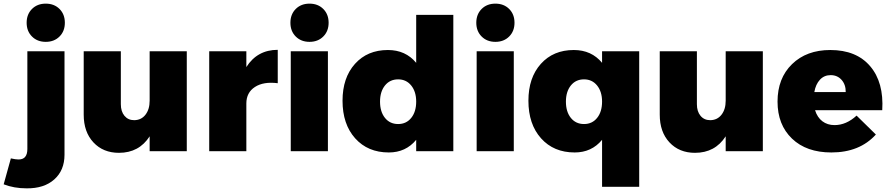

<svg xmlns="http://www.w3.org/2000/svg" viewBox="-84 -823 4842 1045"><path d="M90.1 -774.2Q119.1 -803.2 165 -803.2Q210.9 -803.2 240 -774.2Q269 -745.1 269 -699.2Q269 -653.3 240 -624.3Q210.9 -595.2 165 -595.2Q119.1 -595.2 90.1 -624.3Q61 -653.3 61 -699.2Q61 -745.1 90.1 -774.2ZM-24.9 39.1Q1.5 44.9 15.1 44.9Q64.9 46.4 64.9 -12.2V-543.9H267.1V19Q267.1 104 211.4 153.6Q155.8 203.1 61 202.1Q-7.8 202.1 -64 180.2Z M730.5 -543.9H932.6V0H730.5V-81.1Q672.9 8.8 563.5 8.8Q477.5 8.8 424.6 -47.9Q371.6 -104.5 371.6 -199.2V-543.9H573.7V-255.9Q573.7 -216.3 593.5 -192.6Q613.3 -168.9 646.5 -168.9Q685.1 -169.4 707.8 -198.7Q730.5 -228 730.5 -274.9Z M1256.8 -458Q1316.4 -551.8 1427.7 -551.8V-370.1Q1350.1 -379.9 1303.5 -349.6Q1256.8 -319.3 1256.8 -259.8V0H1054.7V-543.9H1256.8Z M1525.6 -774.2Q1554.7 -803.2 1600.6 -803.2Q1646.5 -803.2 1675.5 -774.2Q1704.6 -745.1 1704.6 -699.2Q1704.6 -653.3 1675.5 -624.3Q1646.5 -595.2 1600.6 -595.2Q1554.7 -595.2 1525.6 -624.3Q1496.6 -653.3 1496.6 -699.2Q1496.6 -745.1 1525.6 -774.2ZM1498.5 -543.9H1700.7V0H1498.5Z M2181.2 -742.2H2383.3V0H2181.2V-62Q2124.5 6.8 2032.2 6.8Q1918 6.8 1849.1 -70.1Q1780.3 -147 1780.3 -274.9Q1780.3 -399.9 1847.9 -475.3Q1915.5 -550.8 2027.3 -550.8Q2123.5 -550.8 2181.2 -481ZM2083 -147.9Q2127.4 -147.9 2154.3 -181.4Q2181.2 -214.8 2181.2 -270Q2181.2 -324.2 2154.1 -357.7Q2127 -391.1 2083 -391.1Q2038.1 -391.1 2011.2 -357.7Q1984.4 -324.2 1984.4 -270Q1984.4 -214.8 2011.2 -181.4Q2038.1 -147.9 2083 -147.9Z M2537.4 -774.2Q2566.4 -803.2 2612.3 -803.2Q2658.2 -803.2 2687.3 -774.2Q2716.3 -745.1 2716.3 -699.2Q2716.3 -653.3 2687.3 -624.3Q2658.2 -595.2 2612.3 -595.2Q2566.4 -595.2 2537.4 -624.3Q2508.3 -653.3 2508.3 -699.2Q2508.3 -745.1 2537.4 -774.2ZM2510.3 -543.9H2712.4V0H2510.3Z M3192.9 -543.9H3395V193.8H3192.9V-62Q3136.2 6.8 3043.9 6.8Q2929.7 6.8 2860.8 -70.1Q2792 -147 2792 -274.9Q2792 -399.9 2859.6 -475.3Q2927.2 -550.8 3039.1 -550.8Q3135.3 -550.8 3192.9 -481ZM3094.7 -147.9Q3139.2 -147.9 3166 -181.4Q3192.9 -214.8 3192.9 -270Q3192.9 -324.2 3165.8 -357.7Q3138.7 -391.1 3094.7 -391.1Q3049.8 -391.1 3022.9 -357.7Q2996.1 -324.2 2996.1 -270Q2996.1 -214.8 3022.9 -181.4Q3049.8 -147.9 3094.7 -147.9Z M3865.7 -543.9H4067.9V0H3865.7V-81.1Q3808.1 8.8 3698.7 8.8Q3612.8 8.8 3559.8 -47.9Q3506.8 -104.5 3506.8 -199.2V-543.9H3709V-255.9Q3709 -216.3 3728.8 -192.6Q3748.5 -168.9 3781.7 -168.9Q3820.3 -169.4 3843 -198.7Q3865.7 -228 3865.7 -274.9Z M4435.1 -550.8Q4577.1 -550.8 4652.1 -462.6Q4727.1 -374.5 4717.8 -223.1H4352.1Q4364.3 -184.1 4391.8 -163.1Q4419.4 -142.1 4458 -142.1Q4522 -142.1 4578.1 -193.8L4683.1 -90.8Q4594.7 6.8 4440.9 6.8Q4305.2 6.8 4226.6 -68.6Q4147.9 -144 4147.9 -270Q4147.9 -397 4226.8 -473.9Q4305.7 -550.8 4435.1 -550.8ZM4519 -321.8Q4519.5 -362.3 4496.6 -388.2Q4473.6 -414.1 4437 -414.1Q4401.9 -414.1 4378.7 -389.2Q4355.5 -364.3 4348.1 -321.8Z"/></svg>

Font: Montserrat-Arabic ExtraBold
Style: Regular
Weight: 800
Designer: Mohamed Gaber
Foundry: Kief Type Foundry
Version: Version 5.008;PS 005.008;hotconv 1.0.88;makeotf.lib2.5.64775